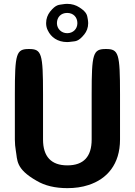

<svg xmlns="http://www.w3.org/2000/svg" viewBox="-20 -965 698 995"><path d="M329 -108C245 -108 203 -154 203 -242V-477C203 -689 196 -711 130 -711C64 -711 57 -689 57 -477V-242C57 -221 59 -202 62 -184C71 -136 59 -91 170 -28C212 -3 265 10 329 10C368 10 405 5 438 -6C535 -37 602 -114 602 -242V-477C602 -689 595 -711 529 -711C462 -711 455 -689 455 -477V-242C455 -154 414 -108 329 -108ZM219 -845C219 -831 222 -818 228 -807C244 -773 278 -747 328 -747C336 -747 343 -748 350 -749C369 -752 385 -747 417 -787C429 -802 437 -821 437 -845C437 -852 436 -858 435 -865C431 -882 435 -899 391 -927C374 -938 353 -945 328 -945C320 -945 313 -944 306 -943C286 -939 271 -944 239 -904C227 -888 219 -869 219 -845ZM328 -898C360 -898 381 -876 381 -845C381 -815 359 -793 328 -793C298 -793 275 -816 275 -845C275 -876 296 -898 328 -898Z"/></svg>

Font: Asimov Print
Style: A
Weight: 500
Designer: Google
Version: Version 2.000980: 2014